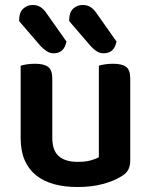

<svg xmlns="http://www.w3.org/2000/svg" viewBox="-20 -736 606 771"><path d="M503 -93Q503 -70 495 -54.5Q487 -39 466 -27Q437 -9 392.5 3Q348 15 291 15Q239 15 197 3.5Q155 -8 125 -32Q95 -56 79 -93Q63 -130 63 -181V-472Q71 -475 86.5 -477.5Q102 -480 121 -480Q156 -480 173 -467.5Q190 -455 190 -421V-183Q190 -131 216.5 -108.5Q243 -86 292 -86Q323 -86 344.5 -92Q366 -98 377 -105V-472Q385 -475 400.5 -477.5Q416 -480 434 -480Q470 -480 486.5 -467.5Q503 -455 503 -421ZM57 -651V-657Q57 -686 73 -701Q89 -716 112 -716Q130 -716 143.5 -707Q157 -698 168 -681L247 -569Q241 -543 228 -532.5Q215 -522 196 -522Q180 -522 167.5 -530.5Q155 -539 144 -550ZM258 -651V-657Q258 -686 273.5 -701Q289 -716 312 -716Q331 -716 344.5 -707Q358 -698 369 -681L448 -569Q442 -543 429 -532.5Q416 -522 396 -522Q381 -522 368.5 -530Q356 -538 345 -550Z"/></svg>

Font: Baloo Da 2 SemiBold
Style: Regular
Weight: 600
Designer: Noopur Datye, Sulekha Rajkumar and Ek Type
Foundry: Ek Type
Version: Version 1.640;hotconv 1.0.111;makeotfexe 2.5.65597; ttfautoh